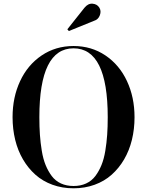

<svg xmlns="http://www.w3.org/2000/svg" viewBox="-20 -1009 796 1039"><path d="M488 -896 352.5 -841 344.5 -850.5 437 -967Q456.5 -991 480.8 -989Q505 -987 517 -968.5Q529 -950.5 520.5 -926.8Q512 -903 488 -896ZM48 -375Q48 -482.5 88.8 -570Q129.5 -657.5 205.2 -708.8Q281 -760 378 -760Q475 -760 550.8 -708.8Q626.5 -657.5 667.2 -570Q708 -482.5 708 -375Q708 -310.5 693.8 -252.2Q679.5 -194 651.5 -146.2Q623.5 -98.5 584.2 -63.5Q545 -28.5 492 -9.2Q439 10 378 10Q317 10 264 -9.2Q211 -28.5 171.8 -63.5Q132.5 -98.5 104.5 -146.2Q76.5 -194 62.2 -252.2Q48 -310.5 48 -375ZM193 -375Q193 -322.5 196 -279.5Q199 -236.5 206.2 -192.5Q213.5 -148.5 227 -115.5Q240.5 -82.5 260.2 -56.2Q280 -30 310 -16.2Q340 -2.5 378 -2.5Q416 -2.5 446 -16.2Q476 -30 495.8 -56.2Q515.5 -82.5 529 -115.5Q542.5 -148.5 549.8 -192.5Q557 -236.5 560 -279.5Q563 -322.5 563 -375Q563 -747.5 378 -747.5Q193 -747.5 193 -375Z"/></svg>

Font: Bodoni* 16pt Medium
Style: Regular
Weight: 500
Version: Version 2.3